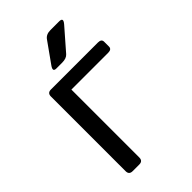

<svg xmlns="http://www.w3.org/2000/svg" viewBox="-214 -777 852 852"><g transform="rotate(-45 212.0 -350.5)"><path d="M91.3 0Q69.3 0 69.3 -22V-490.7Q69.3 -512.7 91.3 -512.7H386.2Q408.2 -512.7 408.2 -495.6V-465.3Q408.2 -448.2 386.2 -448.2H155.3V-22Q155.3 0 133.3 0ZM174.3 -561.5Q149.9 -561.5 168.5 -587.4L236.3 -682.6Q249 -700.7 275.9 -700.7H330.1Q358.9 -700.7 336.9 -675.3L250 -575.7Q237.8 -561.5 210.4 -561.5Z"/></g></svg>

Font: Istok
Style: Regular
Weight: 500
Designer: Andrey V. Panov
Foundry: Andrey V. Panov
Version: Version 1.0.3